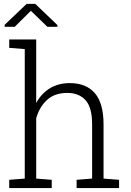

<svg xmlns="http://www.w3.org/2000/svg" viewBox="-20 -964 672 984"><path d="M27.3 0V-42.5L106.9 -48.8V-712.4L27.3 -718.8V-761.7H165.5V-436Q191.4 -484.4 235.1 -511.2Q278.8 -538.1 337.9 -538.1Q421.4 -538.1 466.1 -486.6Q510.7 -435.1 510.7 -325.7V-48.8L590.3 -42.5V0H372.6V-42.5L452.1 -48.8V-326.7Q452.1 -413.1 418.5 -450.4Q384.8 -487.8 324.7 -487.8Q260.3 -487.8 220.9 -451.7Q181.6 -415.5 165.5 -357.9V-48.8L245.1 -42.5V0ZM3.9 -826.7V-836.9L116.7 -944.3H160.6L274.4 -835.4V-826.7H222.7L138.2 -908.7L55.7 -826.7Z"/></svg>

Font: Roboto Slab Light
Style: Regular
Weight: 300
Designer: Google
Version: Version 2.000; ttfautohint (v1.8.1.43-b0c9)